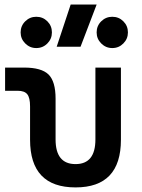

<svg xmlns="http://www.w3.org/2000/svg" viewBox="-20 -815 626 845"><path d="M312.5 9.8Q112.3 9.8 112.3 -200.2V-347.2Q112.3 -384.8 100.1 -400.1Q87.9 -415.5 57.6 -415.5H2.4V-517.6H85.9Q162.6 -517.6 193.6 -487.1Q224.6 -456.5 224.6 -380.9V-201.2Q224.6 -92.8 312.5 -92.8Q399.9 -92.8 399.9 -201.2V-517.6H512.2V-200.2Q512.2 9.8 312.5 9.8ZM229.5 -609.4 291 -794.9H405.3L334.5 -609.4ZM139.6 -603.5Q111.3 -603.5 91.1 -623.8Q70.8 -644 70.8 -672.4Q70.8 -701.2 91.1 -721.2Q111.3 -741.2 139.6 -741.2Q168.5 -741.2 188.5 -721.2Q208.5 -701.2 208.5 -672.4Q208.5 -644 188.5 -623.8Q168.5 -603.5 139.6 -603.5ZM474.1 -603.5Q445.8 -603.5 425.5 -623.8Q405.3 -644 405.3 -672.4Q405.3 -701.2 425.5 -721.2Q445.8 -741.2 474.1 -741.2Q502.9 -741.2 522.9 -721.2Q543 -701.2 543 -672.4Q543 -644 522.9 -623.8Q502.9 -603.5 474.1 -603.5Z"/></svg>

Font: Cascadia Mono Medium
Style: Regular
Weight: 500
Monospace: yes
Designer: Aaron Bell
Foundry: Saja Typeworks
Version: Version 2407.024